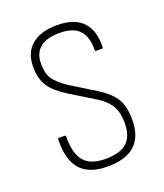

<svg xmlns="http://www.w3.org/2000/svg" viewBox="-100 -557 541 634"><g transform="rotate(-20 170.5 -240.0)"><path d="M172 8Q106 8 76 -26.5Q46 -61 48 -132Q48 -136 52 -136H73Q76 -136 76 -132Q75 -73 98 -45.5Q121 -18 173 -18Q225 -18 249 -40Q273 -62 273 -109Q273 -145 259 -169Q245 -193 212 -213L124 -267Q85 -292 68.5 -318Q52 -344 52 -385Q52 -435 83.5 -461.5Q115 -488 172 -488Q293 -488 290 -368Q290 -364 287 -364H266Q262 -364 262 -369Q263 -414 241.5 -437.5Q220 -461 172 -461Q80 -461 80 -385Q80 -351 93.5 -331.5Q107 -312 140 -290L229 -235Q268 -210 284 -183Q300 -156 300 -110Q300 8 172 8Z"/></g></svg>

Font: Sofia Sans Cond ExtraLight
Style: Regular
Weight: 200
Width: 3
Designer: Botio Nikoltchev, Ani Petrova
Foundry: lettersoup
Version: Version 4.100; ttfautohint (v1.8.3)